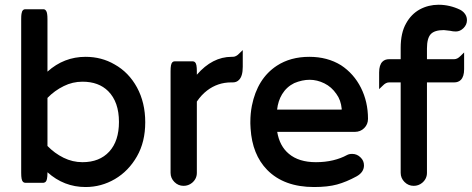

<svg xmlns="http://www.w3.org/2000/svg" viewBox="-20 -752 1946 792"><path d="M470.7 -249Q470.7 -331.5 426.3 -376Q387.2 -415 320.3 -415Q279.3 -415 243.2 -397Q205.1 -378.4 175.8 -348.1V-149.9Q205.1 -119.6 242.2 -101.3Q279.3 -83 320.3 -83Q390.6 -83 430.7 -126.7Q470.7 -170.4 470.7 -249ZM333 -517.6Q398.9 -517.6 452.6 -486.3Q511.2 -453.6 545.2 -391.1Q579.1 -328.6 579.1 -247.6Q579.1 -166.5 544.9 -106.9Q510.3 -46.4 454.1 -13.4Q397.9 19.5 333 19.5Q243.7 19.5 175.8 -41.5V-39.1Q175.8 -23.9 173.8 -14.6Q171.4 -0.5 161.6 1.5Q160.6 2 159.2 2H84Q78.6 2 74.7 -2Q70.8 -5.9 69.1 -14.9Q67.4 -23.9 67.4 -39.1V-672.9Q67.4 -688 68.6 -694.6Q69.8 -701.2 71 -704.3Q72.3 -707.5 75.4 -710.7Q78.6 -713.9 84 -713.9H159.2Q166 -713.9 170.4 -707Q175.8 -699.2 175.8 -672.9V-456.5Q243.7 -517.6 333 -517.6Z M792 -443.8Q856 -517.6 935.5 -517.6H940.4Q953.6 -517.6 966.3 -530.8L981.4 -545.4V-476.6Q981.4 -437.5 965.8 -422.4Q956.1 -412.1 940.4 -412.1H933.6Q877.9 -412.1 834 -378.4Q810.5 -360.4 792 -333V-39.1Q792 -14.2 772 2.4Q756.8 14.6 737.3 14.6Q715.3 14.6 699.5 -1.2Q683.6 -17.1 683.6 -39.1V-458Q683.6 -473.1 685.3 -482.2Q687 -491.2 690.9 -495.1Q694.8 -499 700.2 -499H775.4Q780.8 -499 784.7 -495.1Q788.6 -491.2 790.3 -482.2Q792 -473.1 792 -458Z M1389.6 -300.3Q1389.6 -300.8 1389.6 -301.5Q1389.6 -302.2 1389.6 -302.7Q1386.2 -339.4 1367.7 -364.3Q1347.7 -393.6 1317.9 -408.2Q1288.1 -422.9 1257.3 -422.9Q1226.6 -422.9 1193.8 -409.2Q1162.1 -393.6 1143.6 -363.3Q1127 -335.9 1123 -299.8H1386.7Q1388.7 -299.8 1389.6 -300.3ZM1013.7 -221.7Q1012.7 -234.9 1012.7 -241.9Q1012.7 -249 1012.7 -249Q1012.7 -283.2 1019 -315.9Q1041.5 -428.2 1122.1 -481Q1178.2 -517.6 1255.9 -517.6Q1330.6 -517.6 1386.7 -482.9Q1439.5 -448.2 1468.8 -390.1Q1498 -332 1498 -261.7Q1498 -239.3 1482.4 -223.6Q1466.8 -208 1443.4 -208H1123.5Q1133.3 -149.4 1171.4 -117.7Q1212.4 -83 1283.2 -83Q1321.3 -83 1353.8 -90.8Q1386.2 -98.6 1411.1 -112.3Q1419.9 -117.2 1432.6 -117.2Q1453.1 -117.2 1467.8 -102.1Q1481.4 -88.9 1481.4 -69.8Q1481.4 -41.5 1450.7 -24.4Q1408.7 -1.5 1370.4 9Q1332 19.5 1275.4 19.5Q1151.4 19.5 1082 -51.3Q1020.5 -114.3 1013.7 -221.7Z M1632.8 -39.1V-412.1H1585Q1571.8 -412.1 1559.1 -398.9L1543.9 -384.3V-453.1Q1543.9 -483.9 1557.6 -497.6Q1567.9 -507.8 1585 -507.8H1632.8V-554.7Q1632.8 -616.7 1655.3 -655.8Q1676.3 -693.8 1711.9 -713.4Q1747.6 -732.4 1789.1 -732.4Q1835 -732.4 1877.9 -711.9Q1885.7 -708 1892.6 -701.2Q1899.4 -694.3 1902.8 -686.3Q1906.2 -678.2 1906.2 -668.9Q1906.2 -650.4 1892.1 -636.2Q1877.9 -622.1 1860.4 -622.1Q1848.6 -622.1 1836.4 -625L1811 -627.9Q1772.5 -627.9 1756.8 -611.1Q1741.2 -594.2 1741.2 -551.8V-507.8H1853.5Q1866.7 -507.8 1879.4 -521L1894.5 -535.6V-466.8Q1894.5 -436 1880.9 -422.4Q1870.6 -412.1 1853.5 -412.1H1741.2V-39.1Q1741.2 -14.2 1721.2 2.4Q1706.1 14.6 1686.5 14.6Q1664.6 14.6 1648.7 -1.2Q1632.8 -17.1 1632.8 -39.1Z"/></svg>

Font: YuPearl-SemiBold
Style: SemiBold
Weight: 600
Designer: Max Yao
Foundry: Max-Everyday
Version: Version 1.011; ttfautohint (v1.8.3)